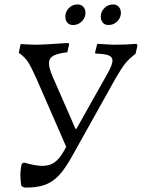

<svg xmlns="http://www.w3.org/2000/svg" viewBox="-20 -839 641 867"><path d="M601 -634 592 -596Q563 -574 546 -553Q529 -532 503 -487L308 -138Q275 -78 246.5 -47.5Q218 -17 182 -4Q146 9 89 8L76 0Q72 -30 72 -47Q72 -72 78 -99L88 -105Q139 -90 171 -90Q204 -90 226.5 -106Q249 -122 269 -158L279 -176L145 -483Q120 -539 106 -560Q92 -581 68 -598L65 -601L73 -640Q127 -637 147 -637Q170 -637 289 -645L292 -638L284 -603Q240 -598 220.5 -587Q201 -576 201 -553Q201 -531 219 -490L321 -257H325L465 -506Q488 -547 488 -565Q488 -582 470.5 -589Q453 -596 412 -597L409 -601L419 -641L492 -637Q553 -637 596 -641ZM275 -764Q275 -786 291 -802.5Q307 -819 330 -819Q347 -819 356.5 -808Q366 -797 366 -781Q366 -759 349.5 -742.5Q333 -726 310 -726Q293 -726 284 -737Q275 -748 275 -764ZM435 -764Q435 -786 451.5 -802.5Q468 -819 490 -819Q507 -819 516.5 -808Q526 -797 526 -781Q526 -759 509.5 -742.5Q493 -726 470 -726Q453 -726 444 -737Q435 -748 435 -764Z"/></svg>

Font: Alegreya SC
Style: Italic
Weight: 400
Italic angle: -7°
Designer: Juan Pablo del Peral
Foundry: Huerta Tipografica
Version: Version 2.007; ttfautohint (v1.6)